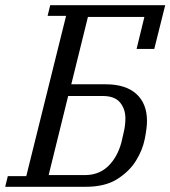

<svg xmlns="http://www.w3.org/2000/svg" viewBox="-41 -718 655 738"><path d="M-11 -41H60L213 -657H142L152 -698H594L552 -530H484L514 -653H297L233 -394H365Q442 -394 483 -357Q524 -320 524 -253Q524 -227 515.5 -184Q507 -141 481.5 -100Q456 -59 409.5 -29.5Q363 0 288 0H-21ZM285 -45Q340 -45 375.5 -80Q411 -115 426 -172Q431 -192 436 -216Q441 -240 441 -263Q441 -299 420.5 -324Q400 -349 354 -349H221L146 -45Z"/></svg>

Font: IBM Plex Serif
Style: Italic
Weight: 400
Italic angle: -14°
Designer: Mike Abbink, Paul van der Laan, Pieter van Rosmalen
Foundry: Bold Monday
Version: Version 3.001